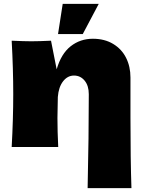

<svg xmlns="http://www.w3.org/2000/svg" viewBox="-20 -755 735 986"><path d="M430 211Q436 -56 436 -271Q436 -315 414.5 -341Q393 -367 360 -367Q327 -367 304 -337.5Q281 -308 277 -257Q275 -181 275 -149Q275 -81 279 0H40Q48 -144 48 -272Q48 -400 40 -546Q106 -543 141 -543Q178 -543 242 -546L271 -399Q294 -479 343 -517.5Q392 -556 457 -556Q517 -556 561 -529.5Q605 -503 627.5 -458Q650 -413 650 -357V-151Q650 65 655 211ZM405 -580H278L302 -735H487Z"/></svg>

Font: Mantou Sans
Style: Regular
Weight: 400
Designer: Mant0u / artakana
Foundry: Mant0u / artakana
Version: Version 1.001;October 22, 2023;FontCreator 14.0.0.2901 64-bi